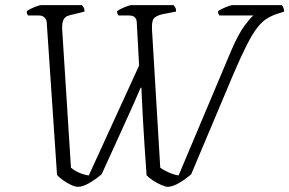

<svg xmlns="http://www.w3.org/2000/svg" viewBox="-20 -724 1121 744"><path d="M282 0Q267 0 241 -15Q215 -30 201 -46L161 -638Q160 -649 152 -656.5Q144 -664 131 -664H89Q83 -670 84 -681Q95 -689 113.5 -696.5Q132 -704 140 -704H298Q300 -701 304 -695Q308 -689 307 -679L267 -669Q252 -666 241.5 -662Q231 -658 225.5 -646.5Q220 -635 221 -609L255 -74Q285 -50 324 -44L519 -470L510 -637Q509 -664 480 -664H439Q433 -672 434 -681Q445 -689 463.5 -696.5Q482 -704 489 -704H653Q655 -701 659 -695Q663 -689 662 -679L615 -670Q593 -666 580 -656.5Q567 -647 569 -609L601 -74Q615 -64 634.5 -55.5Q654 -47 672 -44L876 -528Q904 -593 928 -625Q952 -657 962 -664H830Q828 -667 826.5 -670.5Q825 -674 825 -681Q835 -688 854 -696Q873 -704 882 -704H1072Q1075 -701 1078 -694.5Q1081 -688 1081 -679L1056 -671Q1034 -664 1015 -652.5Q996 -641 977.5 -617.5Q959 -594 937 -551Q915 -508 885 -438L721 -49Q702 -32 676.5 -16.5Q651 -1 631 0Q622 0 605.5 -7Q589 -14 573 -24.5Q557 -35 548 -45Q547 -65 544.5 -95.5Q542 -126 540 -160.5Q538 -195 536 -226Q534 -257 533 -277Q532 -297 532 -298Q531 -310 530 -337.5Q529 -365 528 -384H525Q514 -359 507.5 -344Q501 -329 495.5 -316.5Q490 -304 482.5 -287.5Q475 -271 462 -242.5Q449 -214 428 -167.5Q407 -121 374 -49Q355 -32 328 -16Q301 0 282 0Z"/></svg>

Font: Texturina 72pt 72pt Thin
Style: Italic
Weight: 100
Italic angle: -11°
Designer: Guillermo Torres Carreño
Foundry: Omnibus-Type
Version: Version 1.002; ttfautohint (v1.8.3)